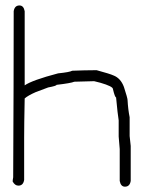

<svg xmlns="http://www.w3.org/2000/svg" viewBox="-20 -704 540 718"><path d="M52.7 -683.6Q68.4 -683.6 72.3 -662.1V-384.8Q100.6 -404.3 197.3 -429.7Q240.7 -434.1 250 -439.5Q300.8 -441.4 330.1 -441.4H341.8Q392.1 -427.7 404.3 -421.9Q431.2 -411.6 443.4 -378.9Q457 -336.9 457 -330.1Q459 -293.9 464.8 -265.6V-195.3Q468.8 -162.1 468.8 -158.2V-27.3Q465.3 -5.9 447.3 -5.9Q431.6 -5.9 427.7 -27.3V-146.5Q423.8 -190.4 423.8 -193.4V-253.9Q419.9 -277.3 414.1 -339.8Q409.7 -339.8 402.3 -371.1Q402.3 -380.9 355.5 -394.5L332 -400.4Q311.5 -400.4 257.8 -398.4Q246.1 -393.1 191.4 -386.7Q191.4 -382.8 160.2 -377L113.3 -359.4Q84.5 -346.7 72.3 -335.9Q70.3 -236.3 70.3 -189.5V-31.2Q66.9 -9.8 48.8 -9.8Q35.6 -9.8 27.3 -25.4Q27.3 -30.3 29.3 -41Q31.2 -412.1 31.2 -644.5V-662.1Q34.7 -683.6 52.7 -683.6Z"/></svg>

Font: CEF Fonts CJK Mono
Style: Regular
Weight: 400
Designer: PartyBoss (派对大魔王)
Version: Release 2.25